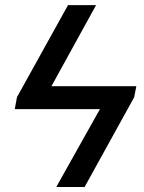

<svg xmlns="http://www.w3.org/2000/svg" viewBox="-20 -748 575 768"><path d="M453.6 -403.3 437.5 -311.5H109.9L125.5 -403.3ZM364.3 -727.5 135.3 -311.5H39.1L47.9 -359.4L252 -727.5ZM516.6 -358.9 318.4 0H205.1L431.2 -403.3H525.4Z"/></svg>

Font: Inter Tight Medium
Style: Italic
Weight: 500
Italic angle: -9.39999°
Designer: Rasmus Andersson
Foundry: rsms
Version: Version 3.004